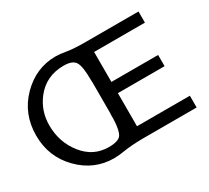

<svg xmlns="http://www.w3.org/2000/svg" viewBox="-142 -942 1292 1189"><g transform="rotate(-30 504.0 -347.0)"><path d="M16.1 -345.2Q16.1 -500 120.1 -605.5Q224.1 -710.9 365.2 -710.9Q394 -710.9 440.4 -702.9Q486.8 -694.8 575.2 -694.8H949.2V-615.2H585.9V-400.9H919.9V-320.8H585.9V-84H963.9V0H577.1Q497.1 1 447.5 9Q397.9 17.1 365.2 17.1Q223.1 17.1 119.6 -88.1Q16.1 -193.4 16.1 -345.2ZM118.2 -359.9Q118.2 -238.8 189.7 -148.9Q261.2 -59.1 371.1 -59.1Q440.9 -59.1 460 -87.6Q479 -116.2 481.9 -194.8V-222.2L482.9 -241.2V-451.2L481.9 -478Q481.9 -569.8 462.9 -603Q443.8 -636.2 379.9 -636.2Q252.9 -636.2 179.2 -541Q118.2 -461.9 118.2 -359.9Z"/></g></svg>

Font: CMU Bright
Style: SemiBold
Weight: 600
Version: Version 0.7.0